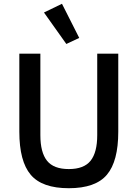

<svg xmlns="http://www.w3.org/2000/svg" viewBox="-20 -981 726 1013"><path d="M82 -698H193V-268Q193 -177 228 -133Q263 -89 343 -89Q423 -89 458 -133Q493 -177 493 -268V-698H604V-286Q604 -130 544 -59Q484 12 343 12Q202 12 142 -59Q82 -130 82 -286ZM330 -749 212 -915 307 -961 398 -781Z"/></svg>

Font: IBM Plex Sans Medm
Style: Regular
Weight: 500
Designer: Mike Abbink, Paul van der Laan, Pieter van Rosmalen
Foundry: Bold Monday
Version: Version 3.005